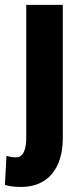

<svg xmlns="http://www.w3.org/2000/svg" viewBox="-41 -548 336 782"><path d="M65.9 -528.3H214.8V12.2Q214.8 77.1 194.3 122.1Q173.8 167 135.7 190.2Q97.7 213.4 44.4 213.4Q26.9 213.4 11.5 211.7Q-3.9 210 -21 205.1L-14.6 86.9Q-4.4 89.8 4.2 91.3Q12.7 92.8 25.4 92.8Q38.6 92.8 47.6 83.5Q56.6 74.2 61.3 56.4Q65.9 38.6 65.9 12.2Z"/></svg>

Font: Roboto Condensed ExtraBold
Style: Regular
Weight: 800
Designer: Christian Robertson
Foundry: Google
Version: Version 3.008; 2023